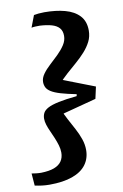

<svg xmlns="http://www.w3.org/2000/svg" viewBox="-135 -807 642 1003"><g transform="rotate(-10 186.0 -306.0)"><path d="M104 -394Q104 -415 119 -436Q134 -457 156.5 -477.5Q179 -498 201.5 -520Q224 -542 239 -565Q254 -588 254 -613Q254 -639 240.5 -654.5Q227 -670 201 -677.5Q175 -685 138 -687Q125 -687 114 -686.5Q103 -686 94 -684L118 -747Q127 -749 142.5 -750.5Q158 -752 173 -752Q235 -752 283 -739Q331 -726 358.5 -696.5Q386 -667 386 -618Q386 -586 372.5 -559.5Q359 -533 337.5 -509Q316 -485 290 -462.5Q264 -440 237.5 -416.5Q211 -393 189 -367L191 -393L372 -323L358 -260L161 -208L172 -235Q182 -208 197.5 -179.5Q213 -151 228.5 -122Q244 -93 254 -64Q264 -35 264 -6Q264 39 239.5 72Q215 105 166 122.5Q117 140 45 140Q24 140 4.5 137.5Q-15 135 -33 131L-38 66Q-27 68 -14 69.5Q-1 71 13 71Q55 70 81.5 60Q108 50 121 31Q134 12 134 -15Q134 -34 128 -54Q122 -74 113.5 -94.5Q105 -115 96 -134.5Q87 -154 81.5 -171.5Q76 -189 76 -204Q76 -221 83 -234.5Q90 -248 109.5 -258.5Q129 -269 166.5 -277Q204 -285 264 -291L266 -301Q216 -311 184 -320.5Q152 -330 134.5 -341Q117 -352 110.5 -365Q104 -378 104 -394Z"/></g></svg>

Font: Roboto Serif 20pt SemiBold
Style: Italic
Weight: 600
Italic angle: -10°
Version: Version 1.007